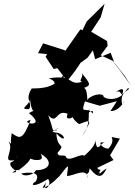

<svg xmlns="http://www.w3.org/2000/svg" viewBox="-20 -958 712 1015"><path d="M511 -31 495 -71 580 -112 562 -137 614 -225C526 -242 609 -236 553 -172C510 -175 492 -220 538 -201C516 -220 494 -133 484 -217C484 -169 400 -124 430 -130C415 -159 339 -92 327 -132C316 -142 287 -126 284 -150C332 -205 282 -163 278 -253C335 -190 330 -255 269 -258C251 -265 250 -258 281 -273C269 -253 275 -281 289 -281C249 -258 270 -256 235 -349C284 -294 275 -384 338 -356C318 -315 375 -335 368 -348C350 -342 394 -301 400 -302C474 -334 459 -316 415 -240C463 -306 443 -346 453 -382C403 -319 484 -401 470 -358C436 -400 403 -346 429 -422L507 -399L598 -423L564 -371C622 -368 655 -461 626 -405C608 -483 679 -480 657 -493C603 -422 636 -488 593 -472C652 -513 625 -455 622 -452C571 -418 520 -443 527 -452C506 -474 428 -440 442 -417C441 -471 437 -513 399 -485C470 -507 461 -508 411 -574C427 -551 388 -527 416 -526C337 -502 375 -566 238 -544C309 -516 235 -492 227 -486C249 -417 245 -450 242 -443C321 -471 324 -531 314 -560C263 -479 162 -493 147 -490C108 -425 154 -418 134 -381C77 -380 130 -397 139 -431C149 -333 181 -392 133 -360C237 -277 71 -308 142 -324C100 -219 87 -222 42 -254C25 -148 68 -179 25 -210C59 -164 -20 -93 61 -113C84 -165 69 -109 36 -99C22 -68 99 -46 45 -46C69 -67 97 -59 76 -57C177 -128 114 -125 160 -113C236 -104 180 -156 201 -141C259 -107 249 -59 169 -58C164 -38 112 -18 92 -41C175 -55 187 -32 170 0C132 24 163 34 234 -12C261 18 201 71 224 5C184 70 237 -22 205 36C253 23 297 -33 290 -22C355 -104 339 -86 334 -28C368 -26 441 -78 444 -15C429 -65 446 -13 454 -68C505 -5 522 -26 544 -67C518 -56 482 -8 512 -60L477 -68ZM221 -658 264 -593 283 -598 325 -543 322 -512 377 -583 406 -626 443 -653 471 -692 483 -645 565 -679 586 -622 612 -589 672 -506 640 -556 577 -636 512 -666 549 -716 546 -741 462 -790 512 -866 533 -938 438 -844 416 -798 405 -803 322 -685 324 -692 208 -729 181 -677 229 -672Z"/></svg>

Font: Hussar Lance
Style: Italic
Weight: 700
Foundry: Cannot Into Space Fonts, PlusOne Fonts
Version: Version 2.27